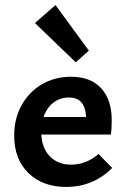

<svg xmlns="http://www.w3.org/2000/svg" viewBox="-20 -731 499 758"><path d="M279 -485 118 -640 199 -711 331 -531ZM423 -68Q348 7 241 7Q149 7 92.5 -47.5Q36 -102 36 -196Q36 -263 65.5 -316Q95 -369 146 -398.5Q197 -428 260 -428Q338 -428 379.5 -382.5Q421 -337 421 -258Q421 -220 418 -200H143Q146 -145 177.5 -113Q209 -81 261 -81Q320 -81 369 -123ZM152 -269H320Q318 -307 301.5 -326.5Q285 -346 252 -346Q217 -346 190.5 -325.5Q164 -305 152 -269Z"/></svg>

Font: Ysabeau Infant
Style: Bold
Weight: 700
Designer: Christian Thalmann (Catharsis Fonts)
Version: Version 0.003